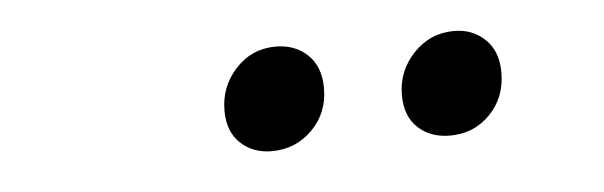

<svg xmlns="http://www.w3.org/2000/svg" viewBox="-25 -745 651 207"><g transform="rotate(-5 300.0 -641.0)"><path d="M263 -585Q243 -585 229.5 -597.5Q216 -610 216 -633Q216 -659 233.5 -678Q251 -697 277 -697Q298 -697 311.5 -684Q325 -671 325 -648Q325 -621 307 -603Q289 -585 263 -585ZM456 -585Q435 -585 421.5 -597.5Q408 -610 408 -633Q408 -659 426 -678Q444 -697 470 -697Q490 -697 503.5 -684Q517 -671 517 -648Q517 -621 499.5 -603Q482 -585 456 -585Z"/></g></svg>

Font: Source Code Pro Medium
Style: Italic
Weight: 500
Italic angle: -11°
Monospace: yes
Designer: Paul D. Hunt, Teo Tuominen
Foundry: Adobe Systems Incorporated
Version: Version 1.050;PS 1.000;hotconv 16.6.51;makeotf.lib2.5.65220